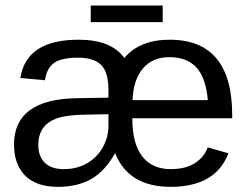

<svg xmlns="http://www.w3.org/2000/svg" viewBox="-20 -686 929 715"><path d="M830.6 -115.2Q783.2 9.8 615.2 9.8Q458.5 9.8 408.7 -115.7Q370.1 -47.4 318.8 -18.8Q267.6 9.8 196.3 9.8Q114.7 9.8 73.5 -32.2Q32.2 -74.2 32.2 -147.5Q32.2 -316.9 266.6 -320.3L383.8 -322.3V-351.1Q383.8 -417 356.7 -444.1Q329.6 -471.2 270.5 -471.2Q209 -471.2 181.4 -451.7Q153.8 -432.1 147.5 -387.2L55.7 -395.5Q78.1 -538.1 272.5 -538.1Q394.5 -538.1 442.9 -470.2Q500.5 -538.1 611.8 -538.1Q844.7 -538.1 844.7 -257.3V-245.6H472.7Q472.7 -150.9 509.8 -103.5Q546.9 -56.2 615.2 -56.2Q672.4 -56.2 706.8 -79.1Q741.2 -102.1 753.4 -137.2ZM753.9 -313Q746.6 -396.5 711.4 -434.8Q676.3 -473.1 610.4 -473.1Q548.3 -473.1 512.5 -431.4Q476.6 -389.6 473.6 -313ZM122.6 -146Q122.6 -103.5 147 -79.8Q171.4 -56.2 216.8 -56.2Q267.1 -56.2 304.2 -78.1Q341.8 -99.6 362.8 -137.5Q383.8 -175.3 383.8 -217.3V-260.7L288.6 -258.8Q224.6 -257.3 189.5 -244.6Q122.6 -219.2 122.6 -146ZM317.9 -665.5H585.9V-603.5H317.9Z"/></svg>

Font: Arimo
Style: Regular
Weight: 400
Designer: Steve Matteson
Foundry: Monotype Imaging Inc.
Version: Version 1.33